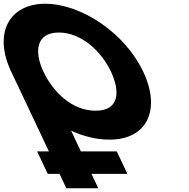

<svg xmlns="http://www.w3.org/2000/svg" viewBox="-118 -747 1009 1027"><path d="M-58.3 -363.9C-56.4 -359.8 -54.4 -355.7 -52.3 -351.7L143.7 63H80.7L137.4 183H200.4L236.8 260H407.8L371.4 183H563.4L506.7 63H314.7L262.2 -48.1C328.7 -17.5 398.8 -0.1 467.3 -0.1C668.7 -0.1 744.9 -159.1 648 -363.9C551.2 -568.8 318.4 -726.9 123.7 -726.9C-69.2 -726.9 -155.1 -568.8 -58.3 -363.9ZM114.2 -363.9C64.8 -468.5 73.2 -573 196.4 -573C320.5 -573 426.1 -468.5 475.5 -363.9C524.9 -259.4 521.6 -154.8 394.1 -154.8C263.2 -154.8 163.7 -259.4 114.2 -363.9Z"/></svg>

Font: Hussar
Style: BdOpOblFive
Weight: 700
Foundry: Cannot Into Space Fonts
Version: Version 2.00